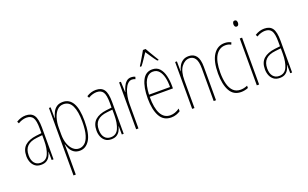

<svg xmlns="http://www.w3.org/2000/svg" viewBox="-104 -1346 3257 2029"><g transform="rotate(-20 1524.5 -331.5)"><path d="M177 -603Q240 -603 268.5 -562.5Q297 -522 297 -424V-66H276L275 -159H273Q267 -134 254.5 -110.5Q242 -87 218.5 -71.5Q195 -56 157 -56Q115 -56 89 -76Q63 -96 50.5 -127.5Q38 -159 38 -195Q38 -274 83 -313.5Q128 -353 210 -363L271 -370V-421Q271 -511 249 -544.5Q227 -578 177 -578Q159 -578 135 -572Q111 -566 83 -549L72 -571Q123 -603 177 -603ZM209 -340Q135 -332 99.5 -296.5Q64 -261 64 -195Q64 -139 89 -108.5Q114 -78 157 -78Q220 -78 246 -136Q272 -194 272 -286V-347Z M594 -603Q668 -603 706 -537Q744 -471 744 -336Q744 -190 702 -123Q660 -56 591 -56Q552 -56 526 -74Q500 -92 485.5 -119Q471 -146 464 -173H461Q462 -164 462.5 -145.5Q463 -127 463 -103V166H437V-593H456L457 -470H459Q468 -504 483 -534.5Q498 -565 525 -584Q552 -603 594 -603ZM593 -578Q552 -578 523 -549Q494 -520 478.5 -470Q463 -420 463 -358V-285Q463 -225 480 -179Q497 -133 526 -107Q555 -81 592 -81Q626 -81 655 -105Q684 -129 701.5 -185Q719 -241 719 -336Q719 -452 688.5 -515Q658 -578 593 -578Z M966 -603Q1029 -603 1057.5 -562.5Q1086 -522 1086 -424V-66H1065L1064 -159H1062Q1056 -134 1043.5 -110.5Q1031 -87 1007.5 -71.5Q984 -56 946 -56Q904 -56 878 -76Q852 -96 839.5 -127.5Q827 -159 827 -195Q827 -274 872 -313.5Q917 -353 999 -363L1060 -370V-421Q1060 -511 1038 -544.5Q1016 -578 966 -578Q948 -578 924 -572Q900 -566 872 -549L861 -571Q912 -603 966 -603ZM998 -340Q924 -332 888.5 -296.5Q853 -261 853 -195Q853 -139 878 -108.5Q903 -78 946 -78Q1009 -78 1035 -136Q1061 -194 1061 -286V-347Z M1363 -601Q1373 -601 1385.5 -598.5Q1398 -596 1408 -590L1400 -566Q1394 -569 1384 -572Q1374 -575 1363 -575Q1336 -575 1315 -553.5Q1294 -532 1280 -497.5Q1266 -463 1259 -422.5Q1252 -382 1252 -343V-66H1226V-593H1246L1251 -475H1253Q1261 -502 1273.5 -531Q1286 -560 1308 -580.5Q1330 -601 1363 -601Z M1600 -603Q1653 -603 1683 -569Q1713 -535 1726 -481Q1739 -427 1739 -367V-339H1478Q1477 -214 1512.5 -147.5Q1548 -81 1619 -81Q1671 -81 1723 -118V-88Q1702 -74 1676 -65Q1650 -56 1619 -56Q1533 -56 1492.5 -129.5Q1452 -203 1452 -330Q1452 -454 1488 -528.5Q1524 -603 1600 -603ZM1600 -578Q1548 -578 1516 -525Q1484 -472 1479 -363H1715Q1716 -422 1704.5 -470.5Q1693 -519 1667.5 -548.5Q1642 -578 1600 -578ZM1610 -829Q1623 -806 1641.5 -774Q1660 -742 1676.5 -715.5Q1693 -689 1699 -679V-672H1684Q1663 -698 1639 -733.5Q1615 -769 1595 -799Q1576 -771 1551.5 -734Q1527 -697 1507 -672H1491V-679Q1502 -695 1518 -722Q1534 -749 1551 -778Q1568 -807 1580 -829Z M2010 -603Q2065 -603 2094.5 -564.5Q2124 -526 2124 -441V-66H2098V-431Q2098 -511 2074.5 -545Q2051 -579 2010 -579Q1958 -579 1920 -528.5Q1882 -478 1882 -377V-66H1856V-593H1876L1877 -481H1879Q1886 -511 1901.5 -539Q1917 -567 1943.5 -585Q1970 -603 2010 -603Z M2405 -56Q2320 -56 2280 -128Q2240 -200 2240 -322Q2240 -460 2286.5 -531.5Q2333 -603 2414 -603Q2455 -603 2486 -585L2476 -562Q2450 -578 2415 -578Q2346 -578 2306 -514.5Q2266 -451 2266 -323Q2266 -252 2280.5 -197Q2295 -142 2326.5 -111.5Q2358 -81 2408 -81Q2446 -81 2485 -98V-72Q2469 -65 2447 -60.5Q2425 -56 2405 -56Z M2597 -790Q2611 -790 2616.5 -779.5Q2622 -769 2622 -757Q2622 -741 2615 -731.5Q2608 -722 2596 -722Q2583 -722 2577 -732.5Q2571 -743 2571 -756Q2571 -768 2576.5 -779Q2582 -790 2597 -790ZM2609 -593V-66H2583V-593Z M2860 -603Q2923 -603 2951.5 -562.5Q2980 -522 2980 -424V-66H2959L2958 -159H2956Q2950 -134 2937.5 -110.5Q2925 -87 2901.5 -71.5Q2878 -56 2840 -56Q2798 -56 2772 -76Q2746 -96 2733.5 -127.5Q2721 -159 2721 -195Q2721 -274 2766 -313.5Q2811 -353 2893 -363L2954 -370V-421Q2954 -511 2932 -544.5Q2910 -578 2860 -578Q2842 -578 2818 -572Q2794 -566 2766 -549L2755 -571Q2806 -603 2860 -603ZM2892 -340Q2818 -332 2782.5 -296.5Q2747 -261 2747 -195Q2747 -139 2772 -108.5Q2797 -78 2840 -78Q2903 -78 2929 -136Q2955 -194 2955 -286V-347Z"/></g></svg>

Font: Noto Sans Malayalam UI ExtraCondensed Thin
Style: Regular
Weight: 100
Width: 2
Designer: Jelle Bosma - Monotype Design Team
Foundry: Monotype Imaging Inc.
Version: Version 2.104; ttfautohint (v1.8.4.7-5d5b)